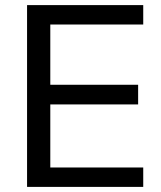

<svg xmlns="http://www.w3.org/2000/svg" viewBox="-20 -732 630 752"><path d="M86 0V-712H541V-636H177V-400H521V-323H177V-76H541V0Z"/></svg>

Font: Muli Medium
Style: Regular
Weight: 500
Designer: Vernon Adams
Foundry: Vernon Adams
Version: Version 2.100; ttfautohint (v1.8.1.43-b0c9)